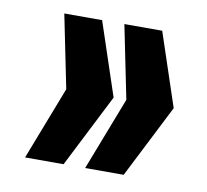

<svg xmlns="http://www.w3.org/2000/svg" viewBox="-56 -566 576 535"><g transform="rotate(10 232.5 -299.0)"><path d="M217 -92 297 -299 255 -506H362L431 -299L326 -92ZM47 -92 127 -299 85 -506H192L261 -299L156 -92Z"/></g></svg>

Font: Share
Style: Bold Italic
Weight: 700
Designer: Ralph du Carrois
Version: Version 1.002